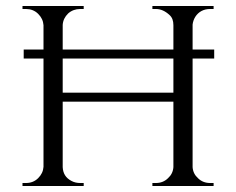

<svg xmlns="http://www.w3.org/2000/svg" viewBox="-20 -620 788 640"><path d="M680 -10C665 -10 651 -15 640 -26C629 -36 623 -48 622 -63C622 -63 622 -425 622 -425C622 -425 694 -425 694 -425C694 -425 694 -455 694 -455C694 -455 622 -455 622 -455C622 -455 622 -538 622 -538C622 -538 622 -538 622 -538C623 -547 626 -556 631 -564C631 -564 631 -564 631 -564C642 -581 659 -590 680 -590C680 -590 692 -590 692 -590C692 -590 692 -600 692 -600C692 -600 488 -600 488 -600C488 -600 488 -590 488 -590C488 -590 500 -590 500 -590C500 -590 500 -590 500 -590C516 -590 531 -583 545 -570C545 -570 545 -570 545 -570C554 -562 558 -551 558 -536C558 -536 558 -455 558 -455C558 -455 189 -455 189 -455C189 -455 189 -537 189 -537C189 -537 189 -537 189 -537C190 -552 196 -564 207 -575C218 -585 232 -590 247 -590C247 -590 259 -590 259 -590C259 -590 259 -600 259 -600C259 -600 55 -600 55 -600C55 -600 55 -590 55 -590C55 -590 67 -590 67 -590C67 -590 67 -590 67 -590C82 -590 96 -585 107 -574C118 -563 124 -551 125 -536C125 -536 125 -455 125 -455C125 -455 59 -455 59 -455C59 -455 59 -425 59 -425C59 -425 125 -425 125 -425C125 -425 125 -64 125 -64C125 -64 125 -64 125 -64C124 -49 118 -37 107 -26C96 -15 82 -10 67 -10C67 -10 55 -10 55 -10C55 -10 55 0 55 0C55 0 259 0 259 0C259 0 259 -10 259 -10C259 -10 247 -10 247 -10C247 -10 247 -10 247 -10C237 -10 227 -12 218 -17C218 -17 218 -17 218 -17C199 -27 190 -42 189 -63C189 -63 189 -281 189 -281C189 -281 558 -281 558 -281C558 -281 558 -63 558 -63C558 -63 558 -63 558 -63C557 -48 551 -36 540 -26C529 -15 515 -10 500 -10C500 -10 488 -10 488 -10C488 -10 488 0 488 0C488 0 692 0 692 0C692 0 692 -10 692 -10C692 -10 680 -10 680 -10C680 -10 680 -10 680 -10ZM189 -311C189 -311 189 -425 189 -425C189 -425 558 -425 558 -425C558 -425 558 -311 558 -311C558 -311 189 -311 189 -311Z"/></svg>

Font: Cinzel Utterance
Style: Regular
Weight: 500
Designer: Natanael Gama
Foundry: ""
Version: ""